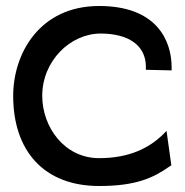

<svg xmlns="http://www.w3.org/2000/svg" viewBox="-20 -610 616 641"><path d="M24 -290C24 -106 127 11 311 11C434 11 492 -16 547 -55L552 -58L536 -173L522 -159C478 -117 413 -82 311 -82C194 -82 121 -187 121 -290C121 -407 215 -498 316 -498C407 -498 467 -460 467 -387V-377L553 -375V-385C553 -476 502 -590 311 -590C112 -590 24 -431 24 -290Z"/></svg>

Font: Charger Pro
Style: ExBdExt
Weight: 400
Designer: Jasper
Foundry: Cannot Into Space Fonts
Version: Version 1.09